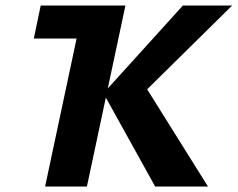

<svg xmlns="http://www.w3.org/2000/svg" viewBox="-20 -678 864 698"><path d="M544 0 356 -339 645 -658H824L468 -307L492 -390L736 0ZM144 0 284 -658H436L296 0ZM103 -538 128 -658H368L342 -538Z"/></svg>

Font: Ysabeau Office ExtraBold
Style: Italic
Weight: 800
Italic angle: -12°
Designer: Christian Thalmann (Catharsis Fonts)
Version: Version 2.001;gftools[0.9.30]; featfreeze: tnum,lnum,ss02